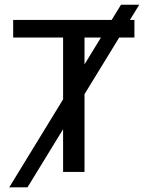

<svg xmlns="http://www.w3.org/2000/svg" viewBox="-20 -745 640 832"><path d="M496.6 -582.5 346.2 -336.9V0H253.4V-185.1L99.1 66.9H20L253.4 -314.5V-582.5H37.1V-658.7H463.9L504.4 -724.6H583.5L543 -658.7H562.5V-582.5ZM346.2 -465.8 417.5 -582.5H346.2Z"/></svg>

Font: Courier New
Style: Regular
Weight: 400
Designer: Steve Matteson
Foundry: Ascender Corporation
Version: Version 2.00.3